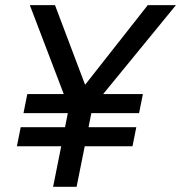

<svg xmlns="http://www.w3.org/2000/svg" viewBox="-20 -718 696 738"><path d="M94.7 -698.2H191.4L307.1 -392.1L547.9 -698.2H656.2L376.5 -356.4H529.3L514.6 -283.2H331.1L320.3 -229H503.9L489.3 -155.8H305.7L274.4 0H184.1L215.3 -155.8H44.9L59.6 -229H230L240.7 -283.2H70.3L85 -356.4H225.1Z"/></svg>

Font: Sansation
Style: Italic
Weight: 400
Designer: Bernd Montag
Version: Version 1.301